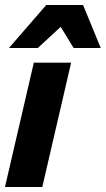

<svg xmlns="http://www.w3.org/2000/svg" viewBox="-23 -752 425 772"><path d="M129 -559H13L163 -732H311L382 -559H273L221 -644ZM113 -500H263L147 0H-3Z"/></svg>

Font: CBA Beacon Sans Extra Bold
Style: Italic
Weight: 800
Italic angle: -13°
Designer: Wei Huang
Foundry: Wei Huang
Version: Version 1.002